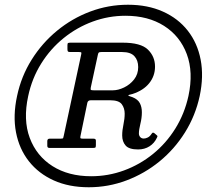

<svg xmlns="http://www.w3.org/2000/svg" viewBox="-20 -780 910 810"><path d="M520 -760Q603 -760 667.2 -731.2Q731.5 -702.5 772.2 -650.5Q813 -598.5 826.5 -528.2Q840 -458 822.5 -375Q804.5 -292 760.5 -221.5Q716.5 -151 653.2 -99.2Q590 -47.5 513.5 -18.8Q437 10 354.5 10Q271 10 207 -18.8Q143 -47.5 102 -99.5Q61 -151.5 47.5 -221.8Q34 -292 52 -375Q69.5 -458 113.5 -528.2Q157.5 -598.5 220.8 -650.5Q284 -702.5 360.5 -731.2Q437 -760 520 -760ZM364.5 -36.5Q436.5 -36.5 503.2 -61Q570 -85.5 625.5 -130.5Q681 -175.5 719.8 -237.8Q758.5 -300 775 -375Q796.5 -475.5 768 -551.8Q739.5 -628 672.2 -670.8Q605 -713.5 509.5 -713.5Q438 -713.5 371.2 -689Q304.5 -664.5 248.8 -619.5Q193 -574.5 154 -512.2Q115 -450 99 -375Q77 -274.5 105.5 -198.2Q134 -122 201.5 -79.2Q269 -36.5 364.5 -36.5ZM642 -199Q631.5 -176 610.8 -162.8Q590 -149.5 562.5 -149.5Q524.5 -149.5 510 -166Q495.5 -182.5 495.5 -208.5Q495.5 -230.5 500.8 -254.8Q506 -279 506 -300.5Q506 -323.5 493.8 -340.2Q481.5 -357 445 -357H363Q351 -357 348.5 -346.5L319.5 -206Q318 -199.5 319.5 -197.2Q321 -195 329.5 -195H374.5Q384.5 -195 384.5 -187V-168.5Q384.5 -161 383 -158.5Q381.5 -156 374 -156H188Q179.5 -156 179.5 -165V-184.5Q179.5 -195 189.5 -195H236Q245.5 -195 246.5 -197.8Q247.5 -200.5 249 -207.5L322.5 -550Q324 -557 322.8 -558.8Q321.5 -560.5 313 -560.5H276Q268.5 -560.5 266.5 -563Q264.5 -565.5 264.5 -573V-589Q264.5 -597 267.2 -598.5Q270 -600 278 -600H497.5Q574 -600 604 -570.8Q634 -541.5 634 -499Q634 -459.5 609.5 -429Q585 -398.5 539 -383.5Q530.5 -381 526 -380.2Q521.5 -379.5 521.5 -377.5Q521.5 -375.5 525.8 -374.5Q530 -373.5 539 -370Q561.5 -361 570 -344.8Q578.5 -328.5 578.5 -306.5Q578.5 -282.5 572.2 -257.5Q566 -232.5 566 -217Q566 -208 571.5 -201.8Q577 -195.5 586.5 -195.5Q594.5 -195.5 603.5 -200Q612.5 -204.5 619.5 -215.5Q623 -220 624.8 -220.5Q626.5 -221 631.5 -218L639 -211.5Q643.5 -208 644.2 -206.2Q645 -204.5 642 -199ZM376 -399H456Q478.5 -399 503.5 -411Q528.5 -423 545.8 -445Q563 -467 563 -497Q563 -525.5 547 -543Q531 -560.5 495.5 -560.5H407.5Q399.5 -560.5 397 -558.5Q394.5 -556.5 393 -549.5L363 -411Q361.5 -402.5 363.5 -400.8Q365.5 -399 376 -399Z"/></svg>

Font: Besley* Medium
Style: Italic
Weight: 500
Italic angle: -13°
Designer: Owen Earl
Foundry: indestructible type*
Version: Version 3.000; ttfautohint (v1.8.3)